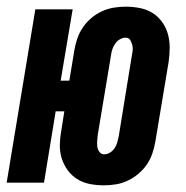

<svg xmlns="http://www.w3.org/2000/svg" viewBox="-39 -548 559 576"><path d="M273 8Q251 8 230.5 4Q210 0 193 -10.5Q176 -21 164 -37.5Q152 -54 146 -73.5Q140 -93 140.5 -114.5Q141 -136 145 -157L154 -214H128L93 0H-19L67 -520H179L143 -306H169L184 -397Q187 -415 193 -432.5Q199 -450 209.5 -465.5Q220 -481 234.5 -493.5Q249 -506 266.5 -514Q284 -522 302 -525Q320 -528 338 -528Q359 -528 380 -524Q401 -520 418 -509.5Q435 -499 447 -482.5Q459 -466 464.5 -446.5Q470 -427 470 -405.5Q470 -384 467 -363L427 -123Q424 -105 418 -87.5Q412 -70 401.5 -54.5Q391 -39 376 -26.5Q361 -14 344 -6Q327 2 309 5Q291 8 273 8ZM273 -85Q282 -85 290.5 -90Q299 -95 304.5 -103Q310 -111 312.5 -120Q315 -129 317 -138L356 -378Q358 -387 359 -395.5Q360 -404 358 -412.5Q356 -421 351.5 -428Q347 -435 338 -435Q329 -435 320.5 -430Q312 -425 306.5 -417Q301 -409 298 -400Q295 -391 294 -382L254 -142Q253 -133 252.5 -124.5Q252 -116 253 -107.5Q254 -99 259.5 -92Q265 -85 273 -85Z"/></svg>

Font: Iosevka Heavy
Style: Italic
Weight: 900
Italic angle: -9°
Monospace: yes
Designer: Belleve Invis
Foundry: Belleve Invis
Version: Version 32.5.0; ttfautohint (v1.8.4)